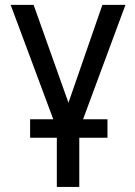

<svg xmlns="http://www.w3.org/2000/svg" viewBox="-20 -548 541 772"><path d="M298.8 -64.5V203.6H208.5V-64.5ZM251 -122.6 391.6 -528.3H484.4L288.6 0H228.5ZM115.2 -528.3 259.8 -122.1 279.8 0H219.7L22.9 -528.3ZM412.1 -68.4V5.9H101.1V-68.4Z"/></svg>

Font: RobotoDEMO
Style: Regular
Weight: 400
Designer: Christian Robertson
Foundry: Google
Version: Version 2.136